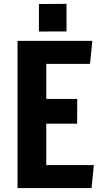

<svg xmlns="http://www.w3.org/2000/svg" viewBox="-20 -958 522 978"><path d="M69.3 -750H450.2L438.5 -632.8H215.8V-454.1H373.5L373 -328.1H215.8V-117.2H458L446.3 0H69.3ZM318.8 -938.5V-797.9L178.2 -797.4V-937.5Z"/></svg>

Font: Francois One
Style: Regular
Weight: 400
Designer: Vernon Adams
Foundry: vernon adams
Version: Version 1.000